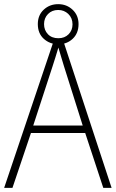

<svg xmlns="http://www.w3.org/2000/svg" viewBox="-20 -904 557 924"><path d="M477 0 390 -264H129L40 0H0L241 -715H282L517 0ZM288 -585Q282 -605 275 -628Q268 -651 261 -675Q254 -652 247 -629Q240 -606 233 -585L140 -300H378ZM261 -691Q220 -691 191 -717Q162 -743 162 -788Q162 -831 190.5 -857.5Q219 -884 260 -884Q301 -884 329.5 -857Q358 -830 358 -788Q358 -744 330 -717.5Q302 -691 261 -691ZM261 -720Q291 -720 310 -739Q329 -758 329 -787Q329 -817 309 -836.5Q289 -856 260 -856Q230 -856 211 -836.5Q192 -817 192 -788Q192 -759 210.5 -739.5Q229 -720 261 -720Z"/></svg>

Font: Noto Sans Sinhala SemiCondensed ExtraLight
Style: Regular
Weight: 200
Width: 4
Designer: Jelle Bosma - Monotype Design Team
Foundry: Monotype Imaging Inc.
Version: Version 2.006; ttfautohint (v1.8.4.7-5d5b)